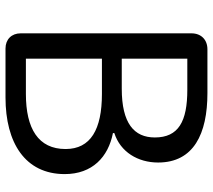

<svg xmlns="http://www.w3.org/2000/svg" viewBox="-58 -715 773 697"><g transform="rotate(90 328.5 -366.5)"><path d="M101 -366V-55C101 -22 123 0 156 0H217H334C498 0 612 -71 612 -215C612 -315 550 -373 463 -390V-395C532 -417 570 -481 570 -554C570 -683 466 -733 318 -733H159C124 -733 101 -710 101 -675ZM193 -541V-660H249H306C421 -660 479 -628 479 -542C479 -467 428 -422 302 -422H193ZM193 -212V-350H257H321C450 -350 521 -309 521 -218C521 -119 447 -74 321 -74H193Z"/></g></svg>

Font: GenSenRounded2 TW R
Style: Regular
Weight: 400
Version: Version 2.100;PS 2.1;hotconv 16.6.51;makeotf.lib2.5.65220 DE